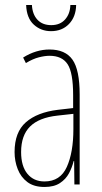

<svg xmlns="http://www.w3.org/2000/svg" viewBox="-20 -734 406 764"><path d="M177 -537Q240 -537 268.5 -496.5Q297 -456 297 -358V0H276L275 -93H273Q267 -68 254.5 -44.5Q242 -21 218.5 -5.5Q195 10 157 10Q115 10 89 -9.5Q63 -29 50.5 -61Q38 -93 38 -129Q38 -208 83 -247.5Q128 -287 210 -297L271 -304V-355Q271 -445 249 -478.5Q227 -512 177 -512Q159 -512 135 -506Q111 -500 83 -483L72 -505Q123 -537 177 -537ZM209 -274Q135 -266 99.5 -230.5Q64 -195 64 -129Q64 -73 89 -42.5Q114 -12 157 -12Q220 -12 246 -70Q272 -128 272 -220V-281ZM283 -714Q282 -667 254.5 -638.5Q227 -610 183 -610Q143 -610 114.5 -636Q86 -662 84 -714H107Q109 -677 129 -655.5Q149 -634 184 -634Q219 -634 239 -656.5Q259 -679 260 -714Z"/></svg>

Font: Noto Sans Hebrew ExtraCondensed Thin
Style: Regular
Weight: 100
Width: 2
Designer: Monotype Design Team
Foundry: Monotype Imaging Inc.
Version: Version 2.004; ttfautohint (v1.8.4.7-5d5b)